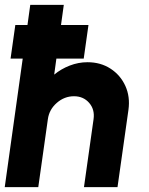

<svg xmlns="http://www.w3.org/2000/svg" viewBox="-30 -770 614 790"><path d="M498.5 -318 453.5 0H315.5L355 -280Q360.5 -319.5 336.8 -346.8Q313 -374 274.5 -374Q235 -374 203.8 -346.8Q172.5 -319.5 167 -280L127.5 0H-10.5L63.5 -529H13.5L33 -667H83L94.5 -750H232.5L221 -667H334L314.5 -529H202L193 -463Q221.5 -486.5 257 -500.2Q292.5 -514 330 -514Q384 -514 424.8 -487.5Q465.5 -461 485.8 -416.5Q506 -372 498.5 -318Z"/></svg>

Font: Urbanist ExtraBold
Style: Italic
Weight: 800
Italic angle: -8°
Designer: Corey Hu
Foundry: Corey Hu
Version: Version 1.321; ttfautohint (v1.8.4.7-5d5b)